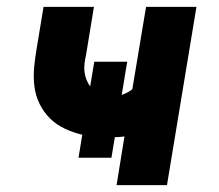

<svg xmlns="http://www.w3.org/2000/svg" viewBox="-20 -540 640 560"><path d="M320 0 343 -142Q336 -141 329 -140.5Q322 -140 315 -140L305 -80H209L220 -147Q194 -153 169.5 -164.5Q145 -176 126.5 -194Q108 -212 96 -236Q84 -260 80.5 -287Q77 -314 79.5 -342.5Q82 -371 87 -399L107 -520H254L231 -380Q228 -367 226.5 -354.5Q225 -342 226.5 -330Q228 -318 232.5 -307Q237 -296 243 -288L255 -360H351L335 -263Q343 -266 351 -270Q359 -274 366 -280L406 -520H553L467 0Z"/></svg>

Font: Iosevka Heavy Extended Oblique
Style: Regular
Weight: 900
Width: 7
Italic angle: -9°
Monospace: yes
Designer: Belleve Invis
Foundry: Belleve Invis
Version: Version 32.5.0; ttfautohint (v1.8.4)